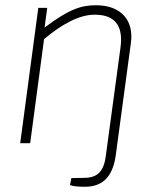

<svg xmlns="http://www.w3.org/2000/svg" viewBox="-20 -546 594 732"><path d="M346 -526C288 -526 242 -510 150 -441L160 -516H126L57 0H95L148 -397C215 -453 281 -490 341 -490C427 -490 450 -438 439 -362L384 44C377 106 353 131 304 132L252 133L247 159C247 159 254 166 304 166C377 166 412 121 422 41L479 -382C491 -467 443 -526 346 -526Z"/></svg>

Font: United Sans Thin
Style: Italic
Weight: 100
Italic angle: -8°
Designer: Pablo Impallari, Rodrigo Fuenzalida (Modified by Dan O. Williams)
Version: Version 1.000;PS 001.000;hotconv 1.0.88;makeotf.lib2.5.64775